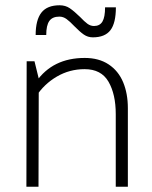

<svg xmlns="http://www.w3.org/2000/svg" viewBox="-20 -708 575 728"><path d="M418.9 -275.4Q418.9 -350.6 391.4 -398.2Q363.8 -445.8 300.8 -445.8Q243.7 -445.8 195.3 -417.5Q147 -389.2 116.7 -342.3V-397.5Q179.7 -488.3 301.3 -488.3Q355 -488.3 391.8 -463.9Q428.7 -439.5 446.8 -396.5Q464.8 -353.5 464.8 -297.9V0H418.9ZM81.1 -475.6H110.8L127 -409.7L126 0H80.1ZM332 -566.4Q313 -566.4 297.6 -577.1Q282.2 -587.9 262.2 -608.4Q245.1 -626.5 232.4 -635.7Q219.7 -645 205.1 -645Q178.7 -645 167 -628.4Q155.3 -611.8 155.3 -575.2H115.2Q115.2 -632.3 137 -660.2Q158.7 -688 206.1 -688Q228 -688 244.6 -676.8Q261.2 -665.5 283.7 -643.6Q299.8 -626.5 311.5 -617.9Q323.2 -609.4 336.4 -609.4Q358.4 -609.4 368.4 -626.2Q378.4 -643.1 378.4 -680.2H419.4Q419.4 -620.6 398.7 -593.5Q377.9 -566.4 332 -566.4Z"/></svg>

Font: DavidDev Light
Style: Regular
Weight: 300
Designer: David.dev
Foundry: David.dev
Version: Version 1.001;FEAKit 1.0